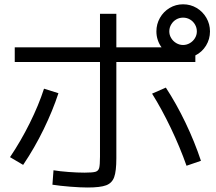

<svg xmlns="http://www.w3.org/2000/svg" viewBox="-20 -832 978 871"><path d="M217.8 5.9 222.7 -59.6Q251.5 -54.7 291.5 -51.8Q331.5 -48.8 363.3 -48.8Q399.9 -48.8 413.1 -52.7Q426.3 -56.6 429.9 -70.1Q433.6 -83.5 433.6 -121.1V-550.8H46.9V-617.2H433.6V-769.5H507.8V-617.2H712.9Q701.7 -632.3 695.6 -650.9Q689.5 -669.4 689.5 -689.5Q689.5 -722.7 705.6 -751Q721.7 -779.3 749.5 -795.9Q777.3 -812.5 810.5 -812.5Q844.2 -812.5 872.1 -795.9Q899.9 -779.3 916.3 -751Q932.6 -722.7 932.6 -689.5Q932.6 -654.3 914.6 -625Q896.5 -595.7 866.2 -580.6V-550.8H507.8V-114.3Q507.8 -55.7 498 -28.6Q488.3 -1.5 461.7 8.5Q435.1 18.6 377 18.6Q345.2 18.6 298.6 14.9Q252 11.2 217.8 5.9ZM179.7 -429.7 245.1 -409.2Q219.2 -330.1 178 -245.4Q136.7 -160.6 85 -84L25.4 -119.1Q74.2 -191.4 114.7 -272.9Q155.3 -354.5 179.7 -429.7ZM669.9 -407.2 732.4 -434.6Q780.3 -361.3 821.8 -274.7Q863.3 -188 891.6 -102.5L826.2 -80.1Q795.9 -165.5 754.9 -251.2Q713.9 -336.9 669.9 -407.2ZM873 -689.5Q873 -706.5 864.5 -720.9Q856 -735.4 841.8 -743.7Q827.6 -752 810.5 -752Q793.5 -752 779.3 -743.7Q765.1 -735.4 756.6 -720.9Q748 -706.5 748 -689.5Q748 -673.3 756.6 -659.2Q765.1 -645 779.5 -636.5Q793.9 -627.9 810.5 -627.9Q827.1 -627.9 841.6 -636.5Q856 -645 864.5 -659.2Q873 -673.3 873 -689.5Z"/></svg>

Font: Pretendard JP
Style: Regular
Weight: 400
Designer: Base glyphs from Inter by Rasmus Andersson; Hangeul glyphs from Noto Sans CJK(Source Han Sans) by Jang Soo-young and Kan
Foundry: Kil Hyung-jin
Version: Version 1.309